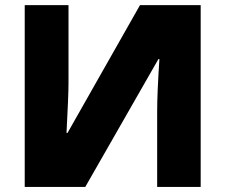

<svg xmlns="http://www.w3.org/2000/svg" viewBox="-20 -734 885 754"><path d="M77.1 -713.9H249V-407.2Q249 -358.4 241.2 -211.9H245.1L529.8 -713.9H768.1V0H597.2V-298.8Q597.2 -366.7 606 -502H602.1L314.9 0H77.1Z"/></svg>

Font: OpenSans-ExtraBold
Style: Regular
Weight: 800
Foundry: Ascender Corporation
Version: Version 1.10